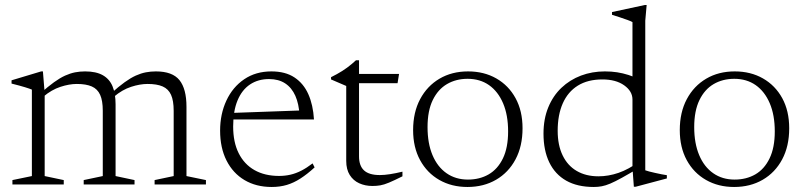

<svg xmlns="http://www.w3.org/2000/svg" viewBox="-20 -735 3206 765"><path d="M158 -364V-33.5L234 -17.5V0H29.5V-17.5L107 -33.5V-378Q99 -381.5 79.5 -387.5Q60 -393.5 26 -402V-415L144 -450.5H151ZM440.5 -319.5V-33.5L516 -17.5V0H313.5V-17.5L389.5 -33.5V-294Q389.5 -334 379 -357.2Q368.5 -380.5 345.8 -390.5Q323 -400.5 286 -400.5Q256 -400.5 220.8 -389Q185.5 -377.5 153 -350L140.5 -362.5Q171 -390 195 -407.2Q219 -424.5 239.5 -433.8Q260 -443 279.2 -446.8Q298.5 -450.5 319 -450.5Q363 -450.5 389.8 -435.2Q416.5 -420 428.5 -390.8Q440.5 -361.5 440.5 -319.5ZM723 -309.5V-33.5L800.5 -17.5V0H596V-17.5L672 -33.5V-293.5Q672 -334 661.5 -357.2Q651 -380.5 628.2 -390.5Q605.5 -400.5 568 -400.5Q537.5 -400.5 502.2 -389Q467 -377.5 434.5 -350L421.5 -362Q452.5 -390 476.5 -407.2Q500.5 -424.5 521 -433.8Q541.5 -443 561 -446.8Q580.5 -450.5 601 -450.5Q667 -450.5 695 -415.8Q723 -381 723 -309.5Z M1061.5 -450.5Q1117 -450.5 1153.2 -426.5Q1189.5 -402.5 1208.5 -359.8Q1227.5 -317 1231 -259H902L901.5 -285L1195 -295.5L1173.5 -275.5Q1171 -321 1156.8 -353.2Q1142.5 -385.5 1116.2 -402.8Q1090 -420 1052 -420Q1008.5 -420 976.2 -398.5Q944 -377 926.5 -335Q909 -293 909 -231Q909 -168.5 931 -124.5Q953 -80.5 994 -57.2Q1035 -34 1092 -34Q1115.5 -34 1137.2 -39Q1159 -44 1180.5 -55Q1202 -66 1225.5 -84L1233.5 -68Q1204 -41 1177.2 -23.8Q1150.5 -6.5 1122.8 1.8Q1095 10 1062.5 10Q1000.5 10 954.2 -17.5Q908 -45 882.5 -95.5Q857 -146 857 -214.5Q857 -280.5 882 -334.2Q907 -388 953 -419.2Q999 -450.5 1061.5 -450.5Z M1410.5 -112Q1410.5 -74.5 1430.5 -56Q1450.5 -37.5 1493.5 -37.5Q1511.5 -37.5 1534 -41Q1556.5 -44.5 1583.5 -51V-32.5Q1550.5 -16 1530.2 -7.5Q1510 1 1495.2 3.5Q1480.5 6 1464 6Q1435 6 1411.2 -4.8Q1387.5 -15.5 1373.5 -37.8Q1359.5 -60 1359.5 -94V-392.5L1299 -418.5V-427.5Q1311 -433.5 1322 -439.5Q1333 -445.5 1343.2 -452Q1353.5 -458.5 1363 -465.5Q1372.5 -472.5 1381.2 -479.8Q1390 -487 1398.5 -495H1410.5V-424.5ZM1382.5 -403.5 1383 -440.5H1570L1564 -403.5Z M1844.5 -19.5Q1891 -19.5 1927 -40.2Q1963 -61 1983.8 -103.8Q2004.5 -146.5 2004.5 -211.5Q2004.5 -276.5 1984.5 -323.5Q1964.5 -370.5 1928.5 -395.8Q1892.5 -421 1843 -421Q1797 -421 1761 -400Q1725 -379 1704.2 -336.2Q1683.5 -293.5 1683.5 -228.5Q1683.5 -164 1703.2 -117Q1723 -70 1759.2 -44.8Q1795.5 -19.5 1844.5 -19.5ZM1842.5 10Q1779.5 10 1730.5 -18Q1681.5 -46 1653.8 -97Q1626 -148 1626 -216.5Q1626 -287.5 1654 -340Q1682 -392.5 1731.2 -421.5Q1780.5 -450.5 1845 -450.5Q1908.5 -450.5 1957.5 -422.5Q2006.5 -394.5 2034.2 -343.8Q2062 -293 2062 -224Q2062 -152.5 2034 -100Q2006 -47.5 1956.5 -18.8Q1907 10 1842.5 10Z M2500 -338.5Q2500 -371.5 2467 -395Q2434 -418.5 2380 -418.5Q2322 -418.5 2282.2 -393.8Q2242.5 -369 2222.2 -323Q2202 -277 2202 -214Q2202 -156.5 2221.8 -115.8Q2241.5 -75 2278 -53.8Q2314.5 -32.5 2364.5 -32.5Q2404 -32.5 2444.2 -46.2Q2484.5 -60 2528.5 -92V-67.5Q2486.5 -42.5 2458.5 -27Q2430.5 -11.5 2411.5 -3.5Q2392.5 4.5 2377.5 7.2Q2362.5 10 2346 10Q2280.5 10 2236 -15.2Q2191.5 -40.5 2168.5 -88.2Q2145.5 -136 2145.5 -202.5Q2145.5 -261 2164.5 -307.2Q2183.5 -353.5 2217 -385.2Q2250.5 -417 2294.8 -433.8Q2339 -450.5 2390 -450.5Q2416 -450.5 2438.8 -447Q2461.5 -443.5 2484.5 -436.2Q2507.5 -429 2535 -415.5L2500 -383.5V-647Q2494 -650.5 2480.2 -655.5Q2466.5 -660.5 2449.8 -666Q2433 -671.5 2418.5 -676V-687L2549 -715H2556.5L2551 -652.5V-56.5Q2555.5 -54.5 2566.2 -51.8Q2577 -49 2590.5 -46Q2604 -43 2616.5 -40.5Q2629 -38 2637 -37V-24L2513 9H2505.5L2500 -66Z M2907 -19.5Q2953.5 -19.5 2989.5 -40.2Q3025.5 -61 3046.2 -103.8Q3067 -146.5 3067 -211.5Q3067 -276.5 3047 -323.5Q3027 -370.5 2991 -395.8Q2955 -421 2905.5 -421Q2859.5 -421 2823.5 -400Q2787.5 -379 2766.8 -336.2Q2746 -293.5 2746 -228.5Q2746 -164 2765.8 -117Q2785.5 -70 2821.8 -44.8Q2858 -19.5 2907 -19.5ZM2905 10Q2842 10 2793 -18Q2744 -46 2716.2 -97Q2688.5 -148 2688.5 -216.5Q2688.5 -287.5 2716.5 -340Q2744.5 -392.5 2793.8 -421.5Q2843 -450.5 2907.5 -450.5Q2971 -450.5 3020 -422.5Q3069 -394.5 3096.8 -343.8Q3124.5 -293 3124.5 -224Q3124.5 -152.5 3096.5 -100Q3068.5 -47.5 3019 -18.8Q2969.5 10 2905 10Z"/></svg>

Font: Newsreader 16pt Light
Style: Regular
Weight: 300
Designer: Hugues Gentile
Foundry: Production Type
Version: Version 1.003